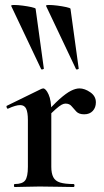

<svg xmlns="http://www.w3.org/2000/svg" viewBox="-20 -751 419 771"><path d="M161 -271 153 -284Q192 -329 219 -353Q246 -377 265 -386.5Q284 -396 299 -396Q320 -396 342.5 -380.5Q365 -365 365 -340Q365 -319 352.5 -305.5Q340 -292 318 -292Q297 -292 286.5 -303Q276 -314 267.5 -324.5Q259 -335 243 -335Q236 -335 227.5 -330.5Q219 -326 203.5 -312.5Q188 -299 161 -271ZM39 0Q36 0 36 -6Q36 -12 39 -12Q70 -12 81 -26.5Q92 -41 92 -81V-269Q92 -300 85 -314.5Q78 -329 61 -329Q52 -329 40 -325.5Q28 -322 13 -315Q9 -313 7 -319Q5 -325 7 -326L146 -394Q152 -396 153 -396Q164 -396 175 -372Q186 -348 186 -303V-81Q186 -55 194 -39.5Q202 -24 221.5 -18Q241 -12 275 -12Q279 -12 279 -6Q279 0 275 0Q248 0 213.5 -1Q179 -2 139 -2Q111 -2 85 -1Q59 0 39 0ZM285 -474Q286 -471 291.5 -472.5Q297 -474 296 -476L263 -716Q262 -719 246 -722.5Q230 -726 210.5 -728.5Q191 -731 177 -731Q163 -731 165 -727ZM145 -474Q146 -471 151.5 -472.5Q157 -474 156 -476L123 -716Q122 -719 106 -722.5Q90 -726 70.5 -728.5Q51 -731 37 -731Q23 -731 25 -727Z"/></svg>

Font: Cormorant Garamond Light
Style: Bold
Weight: 700
Version: Version 4.001